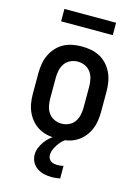

<svg xmlns="http://www.w3.org/2000/svg" viewBox="-136 -779 773 1077"><g transform="rotate(15 250.0 -241.0)"><path d="M250 8Q223 8 196 3Q169 -2 145 -15Q121 -28 102.5 -48.5Q84 -69 72.5 -94Q61 -119 56.5 -146Q52 -173 52 -200V-320Q52 -347 56.5 -374Q61 -401 72.5 -426Q84 -451 102.5 -471.5Q121 -492 145 -505Q169 -518 196 -523Q223 -528 250 -528Q277 -528 304 -523Q331 -518 355 -505Q379 -492 397.5 -471.5Q416 -451 427.5 -426Q439 -401 443.5 -374Q448 -347 448 -320V-200Q448 -173 443.5 -146Q439 -119 427.5 -94Q416 -69 397.5 -48.5Q379 -28 355 -15Q331 -2 304 3Q277 8 250 8ZM250 -80Q272 -80 292.5 -89.5Q313 -99 325.5 -117Q338 -135 342.5 -156.5Q347 -178 347 -200V-320Q347 -342 342.5 -363.5Q338 -385 325.5 -403Q313 -421 292.5 -430.5Q272 -440 250 -440Q228 -440 207.5 -430.5Q187 -421 174.5 -403Q162 -385 157.5 -363.5Q153 -342 153 -320V-200Q153 -178 157.5 -156.5Q162 -135 174.5 -117Q187 -99 207.5 -89.5Q228 -80 250 -80ZM274 224Q252 224 230 219Q208 214 189.5 201.5Q171 189 160.5 169Q150 149 150 127Q150 106 157.5 87Q165 68 177 51Q189 34 204 20.5Q219 7 237 -4L243 -8H301V0Q287 8 275.5 20Q264 32 255 46Q246 60 239.5 75Q233 90 233 107Q233 116 237.5 125.5Q242 135 250 140.5Q258 146 268 148Q278 150 288 150Q297 150 306 149Q315 148 323 146V219Q311 221 298.5 222.5Q286 224 274 224ZM100 -634V-706H400V-634Z"/></g></svg>

Font: Iosevka Curly Semibold
Style: Regular
Weight: 600
Monospace: yes
Designer: Belleve Invis
Foundry: Belleve Invis
Version: Version 22.1.2; ttfautohint (v1.8.4)